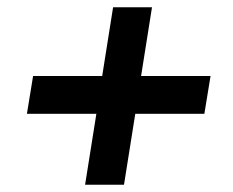

<svg xmlns="http://www.w3.org/2000/svg" viewBox="-20 -548 640 528"><path d="M214 -40 245 -235H54L71 -339H261L291 -528H398L368 -339H559L542 -235H352L321 -40Z"/></svg>

Font: Nunito Sans 12pt ExtraLight 12pt ExtraBold
Style: Italic
Weight: 800
Italic angle: -9°
Version: Version 3.101;gftools[0.9.27]